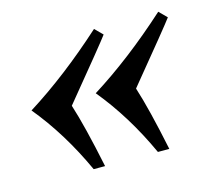

<svg xmlns="http://www.w3.org/2000/svg" viewBox="-62 -480 535 488"><g transform="rotate(-15 205.5 -236.0)"><path d="M328 -64H298Q250 -169 184 -249Q286 -313 391 -408L411 -388Q398 -370 286 -234Q305 -175 328 -64ZM159 -64H129Q81 -169 15 -249Q117 -313 222 -408L242 -388Q229 -370 117 -234Q136 -175 159 -64Z"/></g></svg>

Font: Justus
Style: Italic
Weight: 400
Italic angle: -12°
Version: Version 001.001